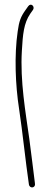

<svg xmlns="http://www.w3.org/2000/svg" viewBox="-20 -714 204 825"><path d="M56 -579C41 -477 46 -349 62 -246C77 -147 90 -18 104 77C106 98 134 95 130 74V73C124 27 114 -59 106 -117C90 -232 66 -365 74 -496C78 -566 82 -614 110 -655L122 -672C131 -686 113 -704 101 -687L89 -670C69 -642 62 -623 56 -579ZM101 -687Z"/></svg>

Font: Stray Cat
Style: LtExt
Weight: 300
Version: Version 1.0